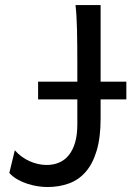

<svg xmlns="http://www.w3.org/2000/svg" viewBox="-20 -733 538 765"><path d="M288.1 -407.7V-478.5Q288.1 -514.2 287.8 -548.1Q287.6 -582 286.9 -612.1Q286.1 -642.1 284.7 -667.7Q283.2 -693.4 280.8 -712.9H380.9V-407.7H483.4V-336.9H380.9V-261.2Q380.9 -185.1 365.2 -132.8Q349.6 -80.6 321.5 -48.3Q293.5 -16.1 254.4 -2Q215.3 12.2 168.5 12.2Q150.9 12.2 130.1 9Q109.4 5.9 88.4 -1Q67.4 -7.8 48.8 -18.6Q30.3 -29.3 17.1 -43.9L39.1 -134.3Q51.3 -120.1 66.4 -109.1Q81.5 -98.1 97.9 -90.8Q114.3 -83.5 131.6 -79.6Q148.9 -75.7 166 -75.7Q192.9 -75.7 215.3 -85.2Q237.8 -94.7 253.9 -114.5Q270 -134.3 279.1 -164.6Q288.1 -194.8 288.1 -236.8V-336.9H131.8V-407.7Z"/></svg>

Font: Andika FrenchTight
Style: Regular
Weight: 400
Designer: Victor Gaultney, Annie Olsen, Julie Remington, Don Collingsworth, Eric Hays, Becca Hirsbrunner
Foundry: SIL International
Version: Version 5.000 ; Dig1 Dig4Opn Dig7 LnSpcTght